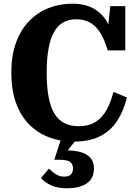

<svg xmlns="http://www.w3.org/2000/svg" viewBox="-20 -747 745 1036"><path d="M392 -643Q352 -643 322 -626.5Q292 -610 272 -575Q252 -540 242 -485Q232 -430 232 -354Q232 -277 242.5 -222.5Q253 -168 274 -133.5Q295 -99 328 -82.5Q361 -66 404 -66Q458 -66 494.5 -88.5Q531 -111 554.5 -153Q578 -195 592 -251L665 -221Q647 -148 612 -94.5Q577 -41 520 -12Q463 17 382 17Q305 17 242.5 -7Q180 -31 134.5 -78.5Q89 -126 65 -195.5Q41 -265 41 -355Q41 -446 66 -515.5Q91 -585 136 -632Q181 -679 241 -703Q301 -727 370 -727Q438 -727 484 -701.5Q530 -676 557.5 -629Q585 -582 597 -516L557 -541L575 -714H656V-475H561Q546 -528 523.5 -566Q501 -604 468.5 -623.5Q436 -643 392 -643ZM401 -5 333 80 330 64Q381 64 416 74Q451 84 469 106Q487 128 487 161Q487 191 476 211.5Q465 232 445 244.5Q425 257 399 263Q373 269 342 269Q291 269 257 253.5Q223 238 201 214L244 163Q254 172 265.5 182Q277 192 292.5 199Q308 206 327 206Q351 206 362.5 194.5Q374 183 374 161Q374 139 358.5 127Q343 115 299 115H273L312 -5Z"/></svg>

Font: Roboto Serif SemiCondensed
Style: Bold
Weight: 700
Width: 4
Designer: Greg Gazdowicz
Foundry: Commercial Type
Version: Version 1.007